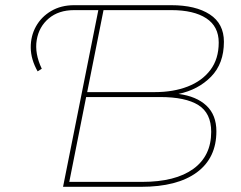

<svg xmlns="http://www.w3.org/2000/svg" viewBox="-20 -720 930 740"><path d="M125 -445Q99 -491 98.5 -536Q98 -581 118.5 -618Q139 -655 177 -677.5Q215 -700 266 -700H640Q734 -700 788.5 -664.5Q843 -629 843 -559Q843 -475 793.5 -424.5Q744 -374 668 -358Q737 -349 775.5 -313Q814 -277 814 -214Q814 -111 738.5 -55.5Q663 0 524 0H223L359 -681H266Q206 -681 168 -649Q130 -617 121.5 -565.5Q113 -514 141 -455ZM247 -19H528Q656 -19 725 -69Q794 -119 794 -212Q794 -284 744.5 -315Q695 -346 597 -346H312ZM316 -365H577Q648 -365 703.5 -386.5Q759 -408 791 -450.5Q823 -493 823 -556Q823 -618 775 -649.5Q727 -681 640 -681H379Z"/></svg>

Font: Montserrat Thin
Style: Italic
Weight: 100
Italic angle: -11.3°
Designer: Julieta Ulanovsky
Foundry: Julieta Ulanovsky
Version: Version 9.000; ttfautohint (v1.8.4.7-5d5b)